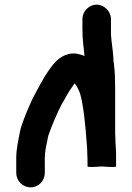

<svg xmlns="http://www.w3.org/2000/svg" viewBox="-20 -745 569 827"><path d="M458 -663V-596C460 -565 466 -531 468 -500C468 -491 469 -480 471 -467C475 -435 476 -399 476 -363V-188C476 -175 476 -162 477 -149C477 -124 480 -102 480 -80V-28C480 -25 459 -25 418 -28C377 -25 357 -25 357 -28V-40C357 -51 357 -65 356 -82C356 -99 355 -117 353 -134C349 -194 340 -291 325 -342C319 -358 311 -376 301 -386C298 -382 295 -377 292 -372C275 -351 262 -322 247 -298C229 -265 204 -206 191 -169L187 -157L183 -135C178 -113 173 -89 173 -64V0C173 34 146 62 112 62C78 62 50 34 50 0V-64C50 -106 60 -146 67 -182C71 -202 77 -214 83 -232C89 -250 117 -315 126 -331C135 -349 145 -365 154 -383C165 -404 177 -423 190 -442C212 -473 233 -501 275 -512C301 -519 323 -512 344 -504C340 -542 335 -577 335 -618V-663C335 -696 363 -725 396 -725C429 -725 458 -696 458 -663Z"/></svg>

Font: Blanket
Style: Reversed
Weight: 700
Foundry: Cannot Into Space Fonts
Version: Version 0.9